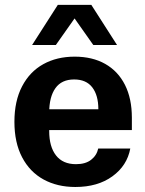

<svg xmlns="http://www.w3.org/2000/svg" viewBox="-20 -736 580 766"><path d="M37.5 -250Q37.5 -333 68.1 -391.5Q98.6 -450 152.7 -480Q206.8 -510 277.8 -510Q348.6 -510 399.8 -481Q451 -452 478.6 -397.3Q506.1 -342.6 506.1 -266.5V-217.2H117.6V-300.2H372.4Q372.4 -355.9 348.1 -387.5Q323.9 -419 275.8 -419Q225.7 -419 201 -384.1Q176.3 -349.3 176.3 -286.9V-213.1Q176.3 -150.7 203.5 -115.9Q230.7 -81 283.2 -81Q321.1 -81 343.5 -98.5Q365.9 -115.9 371.9 -143.5H499.8Q487.1 -75.1 428.5 -32.6Q370 10 280.5 10Q208.4 10 153.7 -20Q98.9 -50 68.2 -108.5Q37.5 -167 37.5 -250ZM315.6 -716.5 202.8 -556.5H108.1L210.6 -716.5ZM446.9 -556.5H352.2L239.4 -716.5H344.4Z"/></svg>

Font: TASA Orbiter VF Text
Style: Regular
Weight: 400
Designer: Weizhong Zhang
Foundry: 本地遙控
Version: Version 1.001;Glyphs 3.2 (3192)